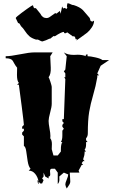

<svg xmlns="http://www.w3.org/2000/svg" viewBox="-20 -1049 678 1138"><path d="M200.2 -814.9 194.3 -814Q167.5 -822.3 153.8 -834.5Q140.1 -846.7 128.4 -864.7Q116.7 -882.8 104.5 -894L95.7 -909.2L86.9 -913.1L73.2 -941.9Q73.2 -946.8 107.9 -972.7Q142.6 -998.5 165 -1013.2L175.3 -1018.1Q175.8 -1017.1 177 -1012.5Q178.2 -1007.8 179 -1006.1Q179.7 -1004.4 181.9 -1002.2Q184.1 -1000 187.5 -1000Q190.9 -1000 192.4 -1001L218.8 -968.3Q231.4 -941.9 255.9 -941.9Q265.1 -941.9 273.4 -947.3L307.1 -971.2L314.9 -968.3L335 -984.4L337.9 -967.3Q343.3 -982.4 348.1 -1010.7L354.5 -998.5L362.3 -1002L375.5 -996.1L378.9 -1004.9L376.5 -1012.2L379.4 -1029.3H383.8Q388.7 -1029.3 398.4 -1024.2Q408.2 -1019 414.1 -1019H416.5Q453.1 -1007.3 471.2 -989.3Q477.5 -982.9 490.2 -967.5Q502.9 -952.1 511.7 -942.4L517.1 -924.8L527.3 -920.9L537.6 -926.8Q537.6 -906.7 524.2 -886.7Q510.7 -866.7 496.6 -855.2Q482.4 -843.8 460 -828.4Q437.5 -813 432.6 -809.1L435.5 -818.8L427.7 -816.4Q427.7 -823.2 424.8 -828.6Q419.9 -836.9 412.1 -833L378.4 -857.4Q370.6 -851.6 366.2 -851.6Q360.8 -850.6 358.4 -859.9Q344.7 -859.9 305.2 -834L297.4 -835.4L277.8 -819.8Q274.4 -820.3 271 -818.8Q253.4 -809.6 232.4 -803.7H229.5Q225.1 -803.7 215.3 -809.3Q205.6 -814.9 200.2 -814.9ZM238.3 18.6 229.5 38.6H218.8Q209 27.8 208.5 26.9Q204.1 0.5 188.5 -18.6Q172.9 -37.6 150.4 -37.6L161.1 -48.8Q148.9 -62 144 -93.8Q139.2 -125.5 135.5 -152.3Q131.8 -179.2 121.6 -184.1V-240.7L111.3 -251.5V-263.2L121.6 -274.4V-286.1H111.3V-297.9L121.6 -308.6Q121.6 -317.4 108.9 -417.2Q96.2 -517.1 91.8 -546.9H81.5L91.8 -557.6Q80.6 -569.3 80.6 -605Q80.6 -640.6 81.5 -647.9Q73.2 -657.2 66.2 -669.7Q59.1 -682.1 55.7 -688.5Q46.4 -703.6 13.7 -703.6V-715.8Q42.5 -715.8 98.6 -727.1Q154.8 -738.3 180.2 -738.3H292L277.8 -715.8L280.8 -648.9Q282.7 -609.9 268.1 -591.3Q271.5 -586.9 279.1 -563.2Q286.6 -539.6 286.6 -534.2V-433.6Q286.6 -416 277.3 -382.1Q268.1 -348.1 268.1 -332.5Q268.1 -316.9 273.4 -288.1Q278.8 -259.3 278.8 -242.7L277.8 -229.5Q287.6 -217.8 287.6 -194.8L286.6 -164.6L296.9 -127.4H322.3L340.8 -150.9V-162.1Q340.8 -195.3 349.6 -207H340.8Q349.6 -219.7 349.6 -245.6V-274.4L358.4 -286.1L349.6 -297.9V-308.6L358.4 -320.3L349.6 -330.1V-342.8H358.4L367.2 -580.1L360.8 -591.3H367.2V-613.8L358.4 -626L367.2 -636.7L375.5 -715.8L358.4 -738.3Q380.4 -723.6 418 -723.6L439.9 -724.6Q467.8 -724.6 490.2 -715.8Q487.8 -717.8 487.8 -720.7Q487.8 -726.6 499 -726.6V-715.8Q515.1 -715.8 546.1 -708.7Q577.1 -701.7 586.9 -692.9H626.5L576.7 -659.2L556.6 -613.8L566.9 -602.5H556.6V-591.3Q547.9 -539.1 532.2 -486.1Q516.6 -433.1 508.5 -385.5Q500.5 -337.9 500.5 -258.3Q500.5 -240.2 490.2 -229.5V-218.3L499 -207H490.2V-192.4Q490.2 -172.9 481.4 -161.1L490.2 -150.9H481.4V-144.5Q481.4 -128.4 472.7 -104.5L481.4 -93.8H472.7L463.9 -82L472.7 -71.3H463.9L445.8 -37.6L450.7 -25.9H393.6L396.5 24.9Q397.5 36.1 387.5 50.5Q377.4 64.9 375.5 68.4Q367.2 51.8 367.2 43.5Q367.2 35.2 375.7 15.1Q384.3 -4.9 384.3 -15.1L358.4 -25.9L331.5 -2.9L332 17.1Q332 30.8 322.3 42V-25.9L305.7 -48.8H286.6Q276.4 -48.8 276.4 -33.7L277.8 -16.1Q277.8 -2.9 268.1 -2.9V8.8L248 -2.9L238.3 -25.9V-2.9L229.5 8.8ZM209.5 42Q202.6 39.6 202.6 17.6Q203.1 19.5 208.5 26.9Q209.5 31.7 209.5 42Z"/></svg>

Font: Butcherman
Style: Regular
Weight: 400
Version: Version 001.003